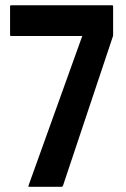

<svg xmlns="http://www.w3.org/2000/svg" viewBox="-20 -716 482 736"><path d="M215.3 0H91.8Q87.4 0 89.4 -4.9L295.4 -578.1H22.5Q18.6 -578.1 18.6 -582V-690.9Q18.6 -695.8 22.5 -695.8H409.7Q413.6 -695.8 413.6 -690.9V-579.1L221.7 -4.9Q219.7 0 215.3 0Z"/></svg>

Font: Bayon
Style: Regular
Weight: 400
Designer: Danh Hong
Version: Version 8.001; ttfautohint (v1.8.3)